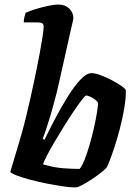

<svg xmlns="http://www.w3.org/2000/svg" viewBox="-20 -820 589 840"><path d="M310 0Q287 0 253.2 -5Q219.5 -10 182.2 -17.5Q145 -25 111.2 -34Q77.5 -43 54 -52Q30.5 -61 25 -68Q29 -82 40.2 -119Q51.5 -156 66 -205Q80.5 -254 92.5 -302.5Q104 -349 115.2 -399.8Q126.5 -450.5 136.5 -499Q146.5 -547.5 154.2 -589.2Q162 -631 166.5 -661Q171 -691 171 -703.5Q171 -715 163.8 -718.5Q156.5 -722 144 -722H84Q84 -734.5 87 -746Q90 -757.5 92 -764Q107 -771 133.8 -779.5Q160.5 -788 188.8 -794Q217 -800 236 -800Q265 -800 283 -782.5Q301 -765 301 -740.5Q301 -736.5 297 -720Q293 -703.5 287 -676.5L238.5 -459.5Q228 -412 215 -365Q202 -318 189.5 -278.5Q177 -239 167 -213L174.5 -208Q195.5 -252 222 -302.2Q248.5 -352.5 276.8 -397.8Q305 -443 331.8 -471.5Q358.5 -500 380 -500Q396 -500 420.5 -491Q445 -482 469.5 -469Q494 -456 511.8 -443.5Q529.5 -431 530.5 -425Q531 -389 523.5 -345.2Q516 -301.5 504.5 -257.5Q493 -213.5 480.8 -176.2Q468.5 -139 459 -115Q449.5 -91 446.5 -87Q440.5 -79.5 422.5 -65.2Q404.5 -51 382 -36Q359.5 -21 339.5 -10.5Q319.5 0 310 0ZM328 -81Q338.5 -92 350 -121Q361.5 -150 372.2 -187.5Q383 -225 391.5 -262.8Q400 -300.5 404.5 -329.5Q409 -358.5 409 -370Q404.5 -378.5 394 -385.8Q383.5 -393 373.5 -397.5Q363.5 -402 357 -402Q353 -402 338.2 -383.2Q323.5 -364.5 303 -334Q282.5 -303.5 260.2 -267.8Q238 -232 218 -198Q198 -164 184.5 -138Q171 -112 168.5 -101Q216 -87 255.5 -84Q295 -81 328 -81Z"/></svg>

Font: Texturina Medium
Style: Italic
Weight: 500
Italic angle: -11°
Designer: Guillermo Torres Carreño
Foundry: Omnibus-Type
Version: Version 1.002